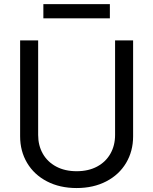

<svg xmlns="http://www.w3.org/2000/svg" viewBox="-20 -904 747 936"><path d="M628.9 -707V-239.3Q628.9 -167 594.7 -109.6Q560.5 -52.2 498 -19.8Q435.5 12.7 353.5 12.7Q271.5 12.7 209 -19.8Q146.5 -52.2 112.3 -109.6Q78.1 -167 78.1 -239.3V-707H166V-246.1Q166 -194.8 188.7 -154.8Q211.4 -114.7 253.9 -92Q296.4 -69.3 353.5 -69.3Q411.1 -69.3 453.4 -92Q495.6 -114.7 518.3 -154.8Q541 -194.8 541 -246.1V-707ZM515.6 -814.5H191.4V-883.8H515.6Z"/></svg>

Font: Pretendard
Style: Regular
Weight: 400
Designer: Base glyphs from Inter by Rasmus Andersson; Hangeul glyphs from Noto Sans CJK(Source Han Sans) by Jang Soo-young and Kan
Foundry: Kil Hyung-jin
Version: Version 1.309